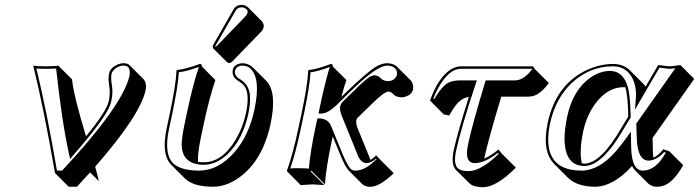

<svg xmlns="http://www.w3.org/2000/svg" viewBox="-20 -702 2876 790"><path d="M371.6 -16.1Q381.3 19 386.7 43.5L350.6 7.3Q323.7 37.1 296.4 66.4H262.7L206.1 9.8Q162.1 -247.1 116.7 -432.1Q132.8 -429.2 169.4 -429.2Q206.5 -429.2 219.7 -432.1L276.4 -375.5Q283.7 -305.7 334 -141.1Q418.9 -245.1 427.7 -286.1Q435.1 -320.3 428.2 -356.9Q424.8 -378.9 429.2 -400.9Q433.6 -421.9 461.4 -435.5Q476.1 -441.9 490.2 -441.9Q505.4 -441.4 513.7 -433.1L570.3 -376.5Q585 -360.4 579.1 -330.6Q556.2 -227.1 371.6 -16.1ZM281.2 -63 268.6 -47.9 264.2 -67.4Q234.4 -201.7 210.9 -420.4Q196.3 -418.9 169.4 -418.9Q143.6 -418.9 129.9 -419.9Q172.9 -241.2 214.4 0H235.4Q464.8 -245.6 507.3 -370.6Q510.7 -380.9 512.7 -389.2Q520 -431.2 490.2 -432.1Q460.9 -432.1 442.9 -407.2Q439.9 -402.3 439 -398.9Q435.1 -380.4 440.9 -347.7Q445.3 -319.3 437.5 -283.7Q428.2 -239.7 341.3 -134.3Q315.9 -103 281.2 -63Z M973.6 -682.1Q990.2 -681.6 1001 -671.4L1057.1 -614.7Q1066.9 -603.5 1064.9 -590.3Q1062 -579.6 1055.2 -572.3L937 -450.2Q929.2 -442.9 923.3 -442.4Q918 -442.9 914.6 -445.8L857.9 -502.4Q854.5 -506.8 855.5 -512.2Q856.4 -516.1 859.9 -522L941.9 -665Q952.6 -681.6 973.6 -682.1ZM818.8 -194.3 805.7 -132.3Q792 -65.9 794.9 -35.6Q806.2 -34.2 817.9 -34.2Q895 -34.2 951.2 -129.9Q980 -179.7 992.2 -236.8Q1010.3 -323.7 980.5 -354Q973.1 -360.8 961.9 -368.2Q952.1 -374.5 947.3 -379.4Q934.1 -394 937.5 -414.1Q941.9 -435.5 968.8 -440.9Q973.1 -441.9 977.5 -441.9Q1002.9 -440.9 1019.5 -425.3L1076.2 -368.7Q1120.6 -322.3 1093.3 -192.4Q1060.5 -39.1 960.9 30.8Q909.2 66.4 856 66.4Q774.9 65.9 740.7 32.2L684.1 -24.4Q643.1 -66.9 665.5 -172.9L678.7 -234.9Q704.6 -357.9 706.1 -411.1L708.5 -414.1Q742.7 -417 802.7 -439Q806.6 -438.5 808.6 -437Q810.5 -433.6 810.1 -429.2L866.2 -372.6Q840.3 -295.4 818.8 -194.3ZM752.4 -252.9Q773.9 -354 798.3 -426.8Q748.5 -408.2 715.8 -404.8Q712.9 -349.6 688.5 -232.9L675.3 -170.9Q652.3 -61.5 697.8 -25.4Q716.8 -10.7 746.1 -4.9Q770 0 799.8 0Q877.4 0 943.4 -74.2Q1003.9 -143.1 1026.9 -251Q1054.2 -380.4 1009.8 -420.4Q1000 -428.7 988.8 -430.7Q982.9 -431.6 977.5 -432.1Q957 -432.1 948.7 -416Q947.8 -413.6 947.3 -412.1Q942.9 -392.6 962.9 -378.9Q965.3 -377.4 967.3 -376.5Q1004.4 -353.5 1008.3 -311Q1011.2 -279.8 1002 -234.9Q979 -127.4 915 -66.4Q869.6 -24.4 817.9 -23.9Q728 -25.4 727.5 -107.9Q728 -137.7 739.3 -190.9ZM973.6 -671.9Q958 -670.9 950.7 -660.2L868.7 -517.1Q866.7 -513.2 865.2 -510.3Q865.2 -509.8 865.2 -509.3L866.2 -508.8Q869.6 -510.7 873.5 -514.2L991.2 -636.2Q996.1 -641.6 998.5 -648.9Q1001.5 -663.6 984.4 -669.9Q979 -671.9 973.6 -671.9Z M1348.6 -429.2 1405.3 -372.6Q1396.5 -348.6 1384.8 -303.2L1403.8 -321.8Q1493.7 -408.7 1528.8 -428.7Q1553.2 -441.9 1572.8 -441.9Q1599.1 -441.4 1613.3 -427.7L1669.9 -371.1Q1683.6 -356 1679.2 -333.5Q1674.8 -313 1648.4 -304.2Q1640.6 -301.8 1634.3 -301.3Q1610.8 -301.8 1599.1 -313.5L1592.8 -319.8Q1585 -325.2 1578.1 -325.2Q1561.5 -325.2 1510.3 -274.9Q1502.9 -268.1 1495.6 -260.3L1451.2 -217.3Q1447.3 -213.4 1445.8 -205.1V-204.6Q1443.8 -191.4 1454.6 -166.5L1502 -50.3Q1503.4 -46.9 1504.4 -43.9Q1513.7 -48.8 1527.8 -63L1543.5 -45.9L1600.1 10.7Q1544.4 64 1506.8 66.4Q1502 66.9 1498 66.4Q1481.9 65.4 1471.2 56.2L1414.6 -0.5Q1400.4 -15.6 1380.9 -63L1349.1 -140.6L1345.2 -123.5Q1321.3 -10.3 1316.9 56.6L1260.7 0L1257.8 2.9L1314.5 59.6Q1312.5 59.6 1267.1 56.6L1217.3 59.6L1161.1 2.9L1160.6 0Q1184.6 -64.5 1209 -180.2L1220.7 -234.9Q1246.1 -355 1248 -411.1L1250.5 -414.1Q1282.2 -416.5 1336.4 -437Q1339.8 -438.5 1341.8 -439Q1345.7 -438.5 1347.7 -437Q1349.6 -434.1 1348.6 -429.2ZM1337.4 -426.8Q1288.1 -407.7 1257.8 -404.8Q1254.4 -347.2 1230.5 -232.9L1218.8 -177.7Q1195.3 -67.9 1174.3 -8.8Q1190.4 -10.3 1210.4 -9.8Q1234.4 -9.8 1251 -8.3Q1255.9 -73.7 1278.8 -182.1L1286.1 -214.8H1293.9Q1330.1 -213.4 1342.3 -183.6L1390.1 -66.9Q1415 -6.8 1431.6 -1.5Q1436.5 0 1441.4 0Q1472.7 0 1504.9 -25.4Q1516.6 -34.7 1529.3 -46.4L1527.3 -48.8Q1507.3 -31.7 1489.3 -30.8Q1466.3 -30.8 1453.1 -60.1Q1450.7 -65.9 1445.3 -80.1Q1439.5 -95.2 1436 -103L1388.7 -219.2Q1376.5 -248 1379.4 -263.2Q1382.8 -275.4 1387.7 -281.2L1432.1 -324.2Q1489.7 -381.8 1506.8 -388.7Q1514.6 -391.6 1521.5 -392.1Q1537.1 -391.1 1548.8 -377.9Q1559.1 -368.7 1577.6 -368.2Q1597.7 -368.2 1609.4 -385.3Q1611.8 -389.2 1612.8 -392.1Q1617.7 -423.3 1585.9 -430.7Q1579.6 -432.1 1572.8 -432.1Q1535.2 -432.1 1448.2 -350.6Q1433.1 -336.4 1410.6 -314.9L1362.8 -267.6Q1327.6 -234.9 1302.7 -234.9H1290.5L1306.2 -309.1Q1326.2 -395 1337.4 -426.8Z M1876.5 -429.2H2173.3L2181.6 -417L2238.3 -360.4Q2202.6 -312.5 2170.4 -306.2Q2162.1 -304.7 2154.3 -304.2H2042.5Q1989.3 -128.4 1972.2 -49.3Q1999.5 -61 2030.8 -86.9L2045.9 -68.8L2102.5 -12.2Q2022.5 68.4 1966.3 68.4Q1928.2 67.9 1912.1 52.7L1855.5 -3.4Q1835 -25.9 1846.7 -83Q1862.8 -157.2 1909.2 -303.2Q1876.5 -298.8 1851.1 -263.2Q1841.3 -249.5 1828.1 -226.6L1805.7 -231.4L1749.5 -288.1Q1780.8 -378.9 1831.5 -414.1Q1854.5 -428.7 1876.5 -429.2ZM1876.5 -418.9Q1823.7 -418.9 1777.8 -329.6Q1769 -312.5 1762.7 -295.4L1766.6 -294.4Q1799.8 -350.1 1827.1 -362.8Q1845.7 -371.1 1871.6 -371.1H1941.9L1937.5 -357.9Q1877.4 -176.8 1856.4 -81.1Q1842.8 -16.6 1873 -3.4Q1878.4 -1.5 1884.8 0Q1895 2 1909.7 2Q1960 1 2032.2 -69.3L2029.3 -73.2Q1976.1 -31.7 1933.6 -30.8Q1902.3 -30.8 1901.4 -69.8Q1901.4 -71.8 1901.4 -73.2Q1901.9 -88.4 1905.8 -107.9Q1922.9 -189 1976.1 -363.8L1978.5 -371.1H2097.7Q2131.8 -371.1 2162.6 -408.7Q2166 -413.1 2169.4 -417L2168 -418.9Z M2665 -134.3 2666.5 -76.7Q2667 -64 2668 -53.2Q2687 -60.1 2709.5 -87.9L2734.4 -79.1L2791 -22.5Q2748.5 53.7 2703.1 64Q2692.4 66.4 2681.2 66.4Q2661.1 65.4 2647.9 53.7L2591.3 -2.9Q2584.5 -10.3 2580.6 -19Q2504.4 64.9 2429.2 66.4Q2354 65.9 2316.9 29.3L2260.3 -27.3Q2209 -80.1 2233.4 -195.8Q2266.6 -351.6 2390.6 -412.1Q2445.8 -438.5 2502 -439Q2544.9 -438.5 2571.3 -413.1L2627.9 -356.4Q2632.8 -351.1 2636.7 -346.2L2688 -434.1Q2695.3 -434.1 2711.4 -431.6Q2727.5 -429.2 2734.9 -429.2Q2742.7 -429.2 2758.8 -431.6Q2773.4 -434.1 2779.8 -434.1L2836.4 -377.4ZM2564.9 -222.2 2564.5 -243.2Q2562.5 -309.6 2553.2 -343.3Q2548.8 -343.8 2545.4 -343.3Q2479.5 -343.3 2428.2 -273.9Q2394 -226.6 2379.9 -162.6Q2362.3 -78.6 2374 -29.8Q2380.4 -29.3 2385.7 -28.8Q2454.1 -30.8 2540 -181.2ZM2575.2 -219.2 2548.8 -175.8Q2459 -20 2385.7 -19Q2311.5 -19 2303.7 -110.4Q2302.7 -121.1 2302.7 -131.8Q2303.2 -171.4 2313.5 -221.2Q2337.4 -334 2412.6 -384.8Q2450.2 -409.7 2488.8 -410.2Q2551.8 -410.2 2567.4 -324.7Q2572.8 -293 2574.2 -243.2ZM2598.1 -193.8 2758.8 -421.4Q2743.2 -418.9 2734.9 -418.9Q2726.1 -418.9 2709.5 -421.9Q2698.7 -423.3 2693.4 -423.8L2592.3 -250.5L2596.2 -294.9Q2601.1 -355 2573.2 -394.5Q2547.9 -428.7 2502 -429.2Q2408.2 -429.2 2335 -362.8Q2266.1 -299.3 2243.2 -193.8Q2209.5 -30.3 2326.7 -4.4Q2348.1 0 2372.6 0Q2443.8 0 2512.7 -78.1Q2534.2 -103 2558.1 -135.7L2575.7 -160.2L2577.1 -91.3Q2580.1 -1 2624.5 0Q2668.9 0 2703.6 -48.8Q2711.9 -60.5 2719.7 -73.7L2712.9 -76.2Q2681.2 -42 2648.4 -41Q2603 -42.5 2600.1 -132.8Z"/></svg>

Font: Linux Biolinum Shadow O
Style: Italic
Weight: 400
Italic angle: -12°
Designer: Philipp H. Poll
Foundry: Philipp H. Poll
Version: Version 0.6.2